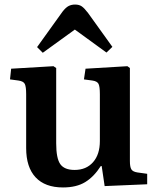

<svg xmlns="http://www.w3.org/2000/svg" viewBox="-20 -810 694 844"><path d="M257 14Q178 14 136.5 -30.5Q95 -75 95 -159V-396Q95 -429 89 -441Q83 -453 61 -456L24 -461L29 -508L215 -519L227 -511V-180Q227 -114 245 -88.5Q263 -63 308 -63Q359 -63 389 -97Q419 -131 419 -190V-396Q419 -430 413 -441.5Q407 -453 386 -456L349 -461L356 -508L540 -519L551 -511V-102Q551 -76 557.5 -65.5Q564 -55 584 -52L627 -46V0L440 8L427 -80H423Q393 -33 354.5 -9.5Q316 14 257 14ZM168 -578 143 -603 255 -759Q269 -777 281.5 -783.5Q294 -790 310 -790Q328 -790 339.5 -782Q351 -774 367 -753L474 -604L448 -579L309 -680Z"/></svg>

Font: Literata 36pt SemiBold
Style: Regular
Weight: 600
Designer: Latin by Veronika Burian and Jose Scaglione. Greek by Irene Vlachou. Cyrillic by Vera Evstafieva.
Foundry: TypeTogether
Version: Version 3.002